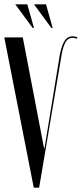

<svg xmlns="http://www.w3.org/2000/svg" viewBox="-22 -873 380 893"><path d="M183 -183H185L256 -617Q264 -659 277.5 -681.5Q291 -704 316 -704Q321 -704 326.5 -703Q332 -702 338 -700L336 -693Q327 -697 316 -697Q293 -697 281.5 -674.5Q270 -652 264 -615L160 0H135L-2 -699H84ZM130 -743 49 -853H105L136 -743ZM217 -743 136 -853H192L223 -743Z"/></svg>

Font: Moniqa SemBd Narrow Display
Style: Regular
Weight: 600
Width: 4
Designer: Rajesh Rajput
Foundry: Rajesh Rajput
Version: Version 1.000